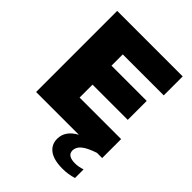

<svg xmlns="http://www.w3.org/2000/svg" viewBox="-268 -874 1239 1239"><g transform="rotate(45 351.0 -255.0)"><path d="M492.5 100.5Q492.5 148.5 564 148.5Q594 148.5 630 136.5V215Q582.5 230 530.5 230Q450.5 230 410 200Q369.5 170 369.5 117.5Q369.5 44 450.5 0H60V-740H658V-567H284V-464H605.5V-291H284V-173H663V0H615.5Q548 22.5 520.2 46.8Q492.5 71 492.5 100.5Z"/></g></svg>

Font: Encode Sans Semi Expanded Black
Style: Regular
Weight: 900
Width: 6
Designer: Multiple Designers
Foundry: Impallari Type
Version: Version 2.000